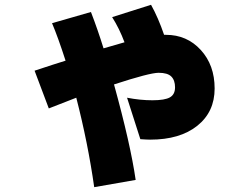

<svg xmlns="http://www.w3.org/2000/svg" viewBox="-20 -689 1040 805"><path d="M125 -392.6Q210 -420.9 254.9 -434.6Q222.7 -534.2 198.2 -591.8L361.3 -638.7Q390.6 -562.5 414.1 -486.3Q493.2 -509.8 502 -511.7Q480.5 -569.3 450.2 -617.2L613.3 -668.9Q643.6 -614.3 668 -543H675.8Q763.7 -543 821.8 -479.5Q879.9 -416 879.9 -317.9Q879.9 -219.7 807.1 -161.6Q734.4 -103.5 609.4 -103.5Q595.7 -103.5 568.4 -105.5L512.7 -279.3Q567.4 -268.6 619.1 -268.6Q670.9 -268.6 692.4 -280.8Q713.9 -293 713.9 -322.8Q713.9 -352.5 698.2 -368.2Q682.6 -383.8 645 -383.8Q607.4 -383.8 458 -335Q527.3 -84 548.8 65.4L375 95.7Q348.6 -89.8 299.8 -279.3Q208 -244.1 184.6 -234.4Z"/></svg>

Font: GenEi M Gothic v2 Black
Style: Regular
Weight: 900
Version: Version 2.0